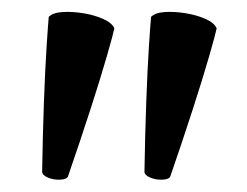

<svg xmlns="http://www.w3.org/2000/svg" viewBox="-20 -806 410 319"><path d="M93 -513Q91 -508 80 -507.5Q69 -507 59.5 -511Q50 -515 50 -521Q51 -582 53 -637Q55 -692 57.5 -730Q60 -768 61 -778Q68 -785 84 -786Q100 -787 118.5 -784Q137 -781 151.5 -774.5Q166 -768 170 -759Q168 -749 157.5 -712.5Q147 -676 130 -623.5Q113 -571 93 -513ZM263 -513Q261 -508 250 -507.5Q239 -507 229.5 -511Q220 -515 220 -521Q221 -582 223 -637Q225 -692 227.5 -730Q230 -768 231 -778Q238 -785 254 -786Q270 -787 288.5 -784Q307 -781 321.5 -774.5Q336 -768 340 -759Q338 -749 327.5 -712.5Q317 -676 300 -623.5Q283 -571 263 -513Z"/></svg>

Font: Anvers
Style: Regular
Weight: 400
Designer: Ishtar van Looy
Version: Version 1.000